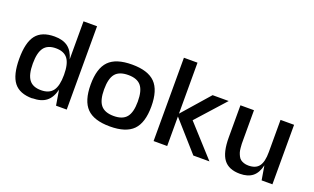

<svg xmlns="http://www.w3.org/2000/svg" viewBox="-77 -1102 2482 1516"><g transform="rotate(20 1164.0 -344.5)"><path d="M244.1 9.8V11.2Q136.7 11.2 88.4 -50.5Q40 -112.3 40 -249Q40 -385.7 88.4 -447.3Q136.7 -508.8 244.1 -508.8Q314 -508.8 356 -477.5Q397.9 -446.3 416 -379.9V-699.2H529.8V1H439.9L418.9 -126Q401.9 -55.7 359.4 -22.9Q316.9 9.8 244.1 9.8ZM185.1 -115Q216.3 -73.2 285.2 -73.2Q354 -73.2 385 -115Q416 -156.7 416 -249Q416 -341.3 385 -383.1Q354 -424.8 285.2 -424.8Q216.3 -424.8 185.1 -383.1Q153.8 -341.3 153.8 -249Q153.8 -156.7 185.1 -115Z M894.5 -509.8Q1028.3 -509.8 1088.9 -448.2Q1149.4 -386.7 1149.4 -250Q1149.4 -113.3 1088.9 -51.8Q1028.3 9.8 894.5 9.8Q760.3 9.8 700 -51.8Q639.6 -113.3 639.6 -250Q639.6 -386.7 700 -448.2Q760.3 -509.8 894.5 -509.8ZM752.4 -250Q752.4 -159.2 785.9 -118.7Q819.3 -78.1 894.5 -78.1Q969.2 -78.1 1002.4 -118.7Q1035.6 -159.2 1035.6 -250Q1035.6 -340.8 1002.4 -381.3Q969.2 -421.9 894.5 -421.9Q818.8 -421.9 785.6 -381.8Q752.4 -341.8 752.4 -250Z M1373.5 -700.2V-272L1573.2 -500H1708.5L1492.7 -259.8L1728.5 0H1593.3L1373.5 -248V0H1259.3V-700.2Z M2168 0H2167L2147 -119.1Q2131.8 -52.7 2092.8 -21.5Q2053.7 9.8 1986.8 9.8Q1892.6 9.8 1849.9 -47.1Q1807.1 -104 1807.1 -230V-500H1920.9V-252.9Q1920.9 -230.5 1921.1 -217.5Q1921.4 -204.6 1923.6 -183.1Q1925.8 -161.6 1929.7 -148.7Q1933.6 -135.7 1941.4 -119.9Q1949.2 -104 1960.2 -95.2Q1971.2 -86.4 1988.5 -80.3Q2005.9 -74.2 2027.8 -74.2Q2089.4 -74.2 2116.7 -110.8Q2144 -147.5 2144 -230V-500H2257.8V0Z"/></g></svg>

Font: Fivo Sans Modern Med
Style: Regular
Weight: 450
Designer: Alexander Slobzheninov
Foundry: Alexander Slobzheninov
Version: 1.0